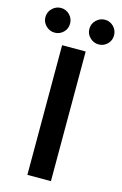

<svg xmlns="http://www.w3.org/2000/svg" viewBox="-192 -942 635 1000"><g transform="rotate(15 126.0 -442.5)"><path d="M-59 -818Q-59 -846 -39 -865.5Q-19 -885 8 -885Q35 -885 54.5 -865.5Q74 -846 74 -818Q74 -790 54.5 -771Q35 -752 8 -752Q-19 -752 -39 -771.5Q-59 -791 -59 -818ZM178 -818Q178 -846 198 -865.5Q218 -885 245 -885Q272 -885 291.5 -865.5Q311 -846 311 -818Q311 -790 291.5 -771Q272 -752 245 -752Q218 -752 198 -771.5Q178 -791 178 -818ZM63 -699H190V0H63Z"/></g></svg>

Font: Prompt Medium
Style: Regular
Weight: 500
Designer: Katatrad Team
Foundry: CadsonDemak
Version: Version 1.001